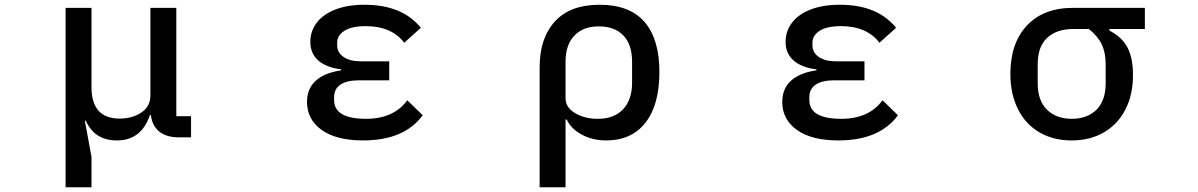

<svg xmlns="http://www.w3.org/2000/svg" viewBox="-20 -578 5040 808"><path d="M256 210V-545H365V-212Q365 -79 483 -79Q537 -79 575 -104.5Q613 -130 613 -177V-545H722V-89H784V0H733Q680 0 650 -24.5Q620 -49 615 -94H611Q575 13 472 13Q378 13 341 -70H337L365 82V210Z M1272 -149Q1272 -205 1309 -238.5Q1346 -272 1416 -282V-286Q1353 -294 1319.5 -323.5Q1286 -353 1286 -402Q1286 -447 1313 -482.5Q1340 -518 1391.5 -538Q1443 -558 1514 -558Q1673 -558 1751 -461L1681 -398Q1656 -432 1615 -450Q1574 -468 1519 -468Q1460 -468 1429.5 -448.5Q1399 -429 1399 -399V-387Q1399 -357 1425.5 -338.5Q1452 -320 1498 -320H1618V-240H1491Q1440 -240 1413 -222Q1386 -204 1386 -169V-157Q1386 -78 1520 -78Q1637 -78 1694 -156L1759 -93Q1681 13 1508 13Q1396 13 1334 -31Q1272 -75 1272 -149Z M2251 -296Q2251 -417 2315 -487.5Q2379 -558 2503 -558Q2630 -558 2692.5 -485.5Q2755 -413 2755 -275Q2755 -137 2696.5 -62Q2638 13 2531 13Q2474 13 2428.5 -11.5Q2383 -36 2365 -75H2360V210H2251ZM2640 -230V-319Q2640 -390 2603.5 -428.5Q2567 -467 2500 -467Q2434 -467 2397 -428Q2360 -389 2360 -318V-165Q2360 -126 2400 -102Q2440 -78 2496 -78Q2564 -78 2602 -118Q2640 -158 2640 -230Z M3272 -149Q3272 -205 3309 -238.5Q3346 -272 3416 -282V-286Q3353 -294 3319.5 -323.5Q3286 -353 3286 -402Q3286 -447 3313 -482.5Q3340 -518 3391.5 -538Q3443 -558 3514 -558Q3673 -558 3751 -461L3681 -398Q3656 -432 3615 -450Q3574 -468 3519 -468Q3460 -468 3429.5 -448.5Q3399 -429 3399 -399V-387Q3399 -357 3425.5 -338.5Q3452 -320 3498 -320H3618V-240H3491Q3440 -240 3413 -222Q3386 -204 3386 -169V-157Q3386 -78 3520 -78Q3637 -78 3694 -156L3759 -93Q3681 13 3508 13Q3396 13 3334 -31Q3272 -75 3272 -149Z M4232 -267Q4232 -396 4301.5 -470.5Q4371 -545 4497 -545H4798V-456H4649V-449Q4701 -423 4724.5 -378.5Q4748 -334 4748 -262Q4748 -180 4716.5 -118Q4685 -56 4626.5 -21.5Q4568 13 4490 13Q4412 13 4353.5 -21.5Q4295 -56 4263.5 -119.5Q4232 -183 4232 -267ZM4633 -227V-308Q4633 -357 4616 -392Q4599 -427 4562 -456H4497Q4426 -456 4386.5 -418.5Q4347 -381 4347 -308V-227Q4347 -155 4386 -116.5Q4425 -78 4490 -78Q4556 -78 4594.5 -116.5Q4633 -155 4633 -227Z"/></svg>

Font: IBM Plex Sans JP Medium
Style: Regular
Weight: 500
Designer: Mike Abbink; Paul van der Laan; Pieter van Rosmalen; Wujin Sim; Yejin Wi; Jinhee Kim; Boomi Park; Yona Kim; Kichan Ma
Foundry: Sandoll Inc.
Version: Version 1.001